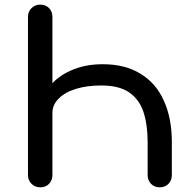

<svg xmlns="http://www.w3.org/2000/svg" viewBox="-20 -801 820 821"><path d="M418.9 -526.4Q515.6 -526.4 581.1 -485.4Q647.5 -445.3 680.7 -370.1Q714.8 -295.9 714.8 -193.4Q714.8 -146.5 714.8 -51.8Q714.8 -30.3 700.2 -14.6Q685.5 0 663.1 0Q640.6 0 626 -14.6Q611.3 -30.3 611.3 -51.8Q611.3 -98.6 611.3 -193.4Q611.3 -269.5 592.8 -324.2Q574.2 -377.9 530.3 -407.2Q487.3 -435.5 413.1 -435.5Q351.6 -435.5 304.7 -420.9Q256.8 -406.2 230.5 -378.9Q204.1 -352.5 204.1 -318.4Q187.5 -318.4 155.3 -318.4Q155.3 -378.9 188.5 -425.8Q221.7 -472.7 282.2 -499Q341.8 -526.4 418.9 -526.4ZM152.3 -781.2Q174.8 -781.2 189.5 -766.6Q204.1 -752 204.1 -728.5Q204.1 -502.9 204.1 -51.8Q204.1 -30.3 189.5 -14.6Q174.8 0 152.3 0Q129.9 0 115.2 -14.6Q99.6 -30.3 99.6 -51.8Q99.6 -277.3 99.6 -728.5Q99.6 -752 115.2 -766.6Q129.9 -781.2 152.3 -781.2Z"/></svg>

Font: Abed
Style: Bold
Weight: 700
Designer: Johan Aakerlund
Version: Version 3.105